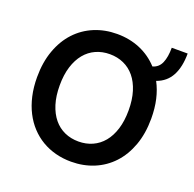

<svg xmlns="http://www.w3.org/2000/svg" viewBox="-135 -907 1069 1056"><g transform="rotate(20 400.0 -379.0)"><path d="M787.3 -768.5Q787.3 -690 760.1 -639Q733 -588.1 675.8 -567.8Q698.2 -525.9 709.9 -475Q721.6 -424 721.6 -363.6Q721.6 -275.6 696.2 -206.1Q670.8 -136.7 626.1 -88.8Q581.3 -40.8 520.1 -15.4Q458.8 9.9 387.4 9.9Q339.8 9.9 296.3 -1.4Q252.8 -12.8 215.7 -34.8Q178.6 -56.8 148.6 -89Q118.6 -121.1 97.5 -162.5Q76.3 -203.8 64.8 -254.4Q53.3 -305 53.3 -363.6Q53.3 -451.7 78.7 -521.1Q104 -590.6 148.8 -638.5Q193.5 -686.4 254.6 -711.8Q315.7 -737.2 387.4 -737.2Q460.6 -737.2 522.2 -711.1Q583.8 -685 629.3 -635.3Q664.8 -645.2 679.5 -679.7Q694.2 -714.1 694.2 -768.5ZM589.1 -363.6Q589.1 -425.8 574.2 -473.4Q559.3 -521 532.7 -553.3Q506 -585.6 468.9 -602.3Q431.8 -619 387.4 -619Q343 -619 305.9 -602.3Q268.8 -585.6 242.2 -553.3Q215.6 -521 200.6 -473.4Q185.7 -425.8 185.7 -363.6Q185.7 -301.5 200.6 -253.9Q215.6 -206.3 242.2 -174Q268.8 -141.7 305.9 -125Q343 -108.3 387.4 -108.3Q431.8 -108.3 468.9 -125Q506 -141.7 532.7 -174Q559.3 -206.3 574.2 -253.9Q589.1 -301.5 589.1 -363.6Z"/></g></svg>

Font: Interop SemBd
Style: Regular
Weight: 600
Designer: Rasmus Andersson, Google, Jang Haemin
Foundry: jhaemin
Version: Version 1.008